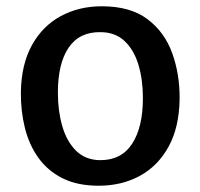

<svg xmlns="http://www.w3.org/2000/svg" viewBox="-20 -584 639 612"><path d="M294.5 8Q226.5 8 179 -16Q131.5 -40 102 -81.5Q72.5 -123 59.2 -176.8Q46 -230.5 46.5 -290Q48 -379.5 82 -440.5Q116 -501.5 174 -532.8Q232 -564 304.5 -564Q395.5 -564 450.2 -522.8Q505 -481.5 529.2 -413.8Q553.5 -346 552.5 -267Q551 -177.5 517.2 -116.2Q483.5 -55 425.8 -23.5Q368 8 294.5 8ZM297.5 -73.5Q366 -72.5 400.8 -125.2Q435.5 -178 435.5 -271.5Q435.5 -329.5 421.5 -376.8Q407.5 -424 377.8 -452.5Q348 -481 301.5 -481.5Q233.5 -483 199 -432.5Q164.5 -382 164.5 -288.5Q164.5 -230.5 178.5 -182Q192.5 -133.5 222 -104Q251.5 -74.5 297.5 -73.5Z"/></svg>

Font: Koeln Type Sans
Style: Regular
Weight: 400
Designer: Eben Sorkin
Foundry: Eben Sorkin
Version: Version 2.001